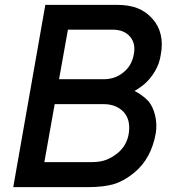

<svg xmlns="http://www.w3.org/2000/svg" viewBox="-20 -770 698 790"><path d="M621 -222Q602.5 -118 533.5 -60.5Q491 -25.5 450 -13Q408 0 340.5 0H34.5L166.5 -750H460.5Q510 -750 545.2 -736.5Q580.5 -723 607.5 -692.5Q633 -664 641.5 -626.5Q650 -589 641.5 -545Q636.5 -509 617.8 -477.2Q599 -445.5 573 -423Q552.5 -406 533.5 -396Q567 -378.5 590.5 -354Q600.5 -342 607.5 -326.8Q614.5 -311.5 618.5 -294.2Q622.5 -277 623.2 -258.5Q624 -240 621 -222ZM259.5 -648 223 -444H406.5Q461.5 -444 499 -482.5Q524 -507.5 531 -549Q538.5 -590 516.5 -617.5Q492 -648 442.5 -648ZM509.5 -219Q517.5 -268.5 496 -300Q489 -310.5 479.2 -318.2Q469.5 -326 458 -331.2Q446.5 -336.5 433.8 -339Q421 -341.5 408.5 -341.5H205L162.5 -103H358.5Q390.5 -103 414.5 -111.5Q438.5 -120 463.5 -139.5Q501.5 -171 509.5 -219Z"/></svg>

Font: Russisch Sans SemiBold
Style: Italic
Weight: 600
Width: 4
Italic angle: -10°
Designer: Michael Sharanda (font) & Cristiano Sobral (main changes)
Foundry: Michael Sharanda
Version: Version 2.00;September 8, 2020;FontCreator 13.0.0.2681 64-bi